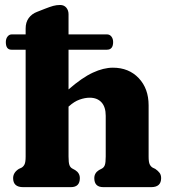

<svg xmlns="http://www.w3.org/2000/svg" viewBox="-20 -770 706 790"><path d="M4 -597Q4 -610.5 11 -619.5Q18 -628.5 28.5 -628.5H85.5V-652.5Q85.5 -678.5 98.2 -695.8Q111 -713 132 -721L165 -734Q185.5 -742 199 -745.8Q212.5 -749.5 227.5 -749.5Q243.5 -749.5 252.8 -738.5Q262 -727.5 262 -711.5V-628.5H420Q431.5 -628.5 438.5 -619.5Q445.5 -610.5 445.5 -597Q445.5 -565.5 420 -565.5H262V-402Q317.5 -450.5 361.8 -471Q406 -491.5 444.5 -491.5Q510 -491.5 550.8 -448.5Q591.5 -405.5 591.5 -336.5V-126Q591.5 -103 596 -93.8Q600.5 -84.5 608.5 -80L619 -75Q630.5 -67 636.8 -58.5Q643 -50 643 -37Q643 0 602 0H405Q368 0 368 -37Q368 -58 387 -70L398.5 -76Q407.5 -80.5 411.2 -90.5Q415 -100.5 415 -126V-293.5Q415 -330 397.5 -349Q380 -368 349 -368Q329.5 -368 307.5 -360.2Q285.5 -352.5 263.5 -332.5L262 -331.5V-126Q262 -100.5 265.8 -90.5Q269.5 -80.5 278.5 -76L289.5 -70Q308.5 -58 308.5 -37Q308.5 0 271.5 0H75Q34 0 34 -37Q34 -60 57.5 -75L68.5 -80Q76.5 -84.5 81 -93.8Q85.5 -103 85.5 -126V-565.5H27Q4 -565.5 4 -597Z"/></svg>

Font: Fraunces 9pt SuperSoft
Style: Bold
Weight: 700
Version: Version 1.000;[b76b70a41]